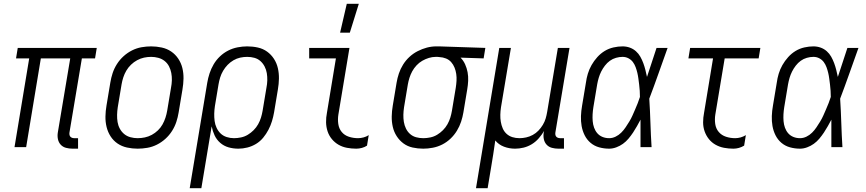

<svg xmlns="http://www.w3.org/2000/svg" viewBox="-20 -771 4540 1006"><path d="M389 8H360Q342 8 325.5 3.5Q309 -1 298 -13Q287 -25 283.5 -42Q280 -59 283 -77L348 -465H194L117 0H56L133 -465H64L73 -520H487L478 -465H409L344 -77Q343 -71 344 -65Q345 -59 348.5 -55Q352 -51 357.5 -49Q363 -47 369 -47H389Z M701 8Q673 8 645.5 2Q618 -4 596 -19Q574 -34 559.5 -56.5Q545 -79 538.5 -105.5Q532 -132 532.5 -160.5Q533 -189 538 -218L558 -338Q562 -363 570 -387.5Q578 -412 592.5 -435Q607 -458 627.5 -476.5Q648 -495 672 -507Q696 -519 721.5 -523.5Q747 -528 772 -528Q800 -528 827.5 -522Q855 -516 877 -501Q899 -486 914 -463.5Q929 -441 935.5 -414.5Q942 -388 941.5 -359.5Q941 -331 936 -302L916 -182Q912 -157 904 -132.5Q896 -108 881.5 -85Q867 -62 846.5 -43.5Q826 -25 802 -13Q778 -1 752 3.5Q726 8 701 8ZM701 -47Q720 -47 739 -51Q758 -55 775.5 -64.5Q793 -74 807.5 -88Q822 -102 831.5 -119Q841 -136 847 -154.5Q853 -173 856 -191L876 -311Q880 -331 880.5 -350.5Q881 -370 877.5 -388.5Q874 -407 865.5 -423.5Q857 -440 842.5 -451.5Q828 -463 809.5 -468Q791 -473 772 -473Q753 -473 734.5 -469Q716 -465 698.5 -455.5Q681 -446 666.5 -432Q652 -418 642 -401Q632 -384 626 -365.5Q620 -347 617 -329L597 -209Q594 -189 593.5 -169.5Q593 -150 596 -131.5Q599 -113 608 -96.5Q617 -80 631 -68.5Q645 -57 663.5 -52Q682 -47 701 -47Z M974 215 1066 -338Q1070 -362 1078 -386.5Q1086 -411 1099.5 -434Q1113 -457 1132.5 -475.5Q1152 -494 1175.5 -506Q1199 -518 1225 -523Q1251 -528 1275 -528Q1304 -528 1331 -522Q1358 -516 1379.5 -500.5Q1401 -485 1415.5 -462.5Q1430 -440 1436 -413.5Q1442 -387 1441.5 -359Q1441 -331 1436 -302L1416 -182Q1412 -159 1405 -136Q1398 -113 1386.5 -91Q1375 -69 1359 -49.5Q1343 -30 1321.5 -17Q1300 -4 1276 2Q1252 8 1229 8Q1202 8 1177.5 1Q1153 -6 1134 -22.5Q1115 -39 1104.5 -61.5Q1094 -84 1089 -109L1035 215ZM1206 -47Q1224 -47 1243 -51Q1262 -55 1278.5 -65Q1295 -75 1309 -89Q1323 -103 1332.5 -120Q1342 -137 1347.5 -155Q1353 -173 1356 -191L1376 -311Q1380 -331 1380.5 -350Q1381 -369 1378 -387.5Q1375 -406 1366.5 -422.5Q1358 -439 1344.5 -451Q1331 -463 1313 -468Q1295 -473 1275 -473Q1257 -473 1238.5 -469Q1220 -465 1203 -455Q1186 -445 1172.5 -431Q1159 -417 1149 -400Q1139 -383 1133.5 -365Q1128 -347 1125 -329L1106 -215Q1103 -195 1102.5 -175.5Q1102 -156 1104.5 -137Q1107 -118 1115 -101Q1123 -84 1136 -71.5Q1149 -59 1167.5 -53Q1186 -47 1206 -47Z M1847 8Q1822 8 1798 3.5Q1774 -1 1754 -12.5Q1734 -24 1719 -42Q1704 -60 1696.5 -82.5Q1689 -105 1688.5 -130Q1688 -155 1693 -180L1740 -465H1600V-520H1811L1753 -171Q1749 -146 1752.5 -121.5Q1756 -97 1770.5 -79.5Q1785 -62 1808 -54.5Q1831 -47 1856 -47Q1870 -47 1885 -51Q1900 -55 1912 -63L1903 -8Q1891 0 1876 4Q1861 8 1847 8ZM1762 -600 1797 -751H1860L1813 -600Z M2198 8Q2169 8 2142 2Q2115 -4 2094 -19.5Q2073 -35 2058.5 -57.5Q2044 -80 2038 -106.5Q2032 -133 2032.5 -161Q2033 -189 2038 -218L2058 -338Q2062 -362 2070 -386Q2078 -410 2092 -432.5Q2106 -455 2125.5 -473Q2145 -491 2168.5 -503Q2192 -515 2216.5 -521.5Q2241 -528 2266 -528H2281L2523 -520L2514 -465L2393 -469Q2408 -454 2417 -434Q2426 -414 2430 -392.5Q2434 -371 2433 -348Q2432 -325 2428 -302L2408 -182Q2404 -158 2396 -133.5Q2388 -109 2374 -86Q2360 -63 2340.5 -44.5Q2321 -26 2297.5 -14Q2274 -2 2248 3Q2222 8 2198 8ZM2198 -47Q2216 -47 2235 -51Q2254 -55 2270.5 -65Q2287 -75 2301 -89Q2315 -103 2324.5 -120Q2334 -137 2339.5 -155Q2345 -173 2348 -191L2368 -311Q2371 -330 2372 -348Q2373 -366 2370.5 -383.5Q2368 -401 2361.5 -417Q2355 -433 2344 -445.5Q2333 -458 2317 -464.5Q2301 -471 2282 -472L2272 -473H2263Q2245 -473 2227 -467.5Q2209 -462 2192.5 -452.5Q2176 -443 2162.5 -428.5Q2149 -414 2140 -397.5Q2131 -381 2125.5 -363.5Q2120 -346 2117 -329L2097 -209Q2094 -189 2093.5 -170Q2093 -151 2096 -132.5Q2099 -114 2107 -97.5Q2115 -81 2128.5 -69Q2142 -57 2160 -52Q2178 -47 2198 -47Z M2474 215 2596 -520H2657L2605 -209Q2602 -189 2601.5 -170Q2601 -151 2604 -133Q2607 -115 2614 -98.5Q2621 -82 2634 -70Q2647 -58 2664.5 -52.5Q2682 -47 2702 -47Q2719 -47 2737 -51Q2755 -55 2771.5 -64Q2788 -73 2801 -86.5Q2814 -100 2824 -116.5Q2834 -133 2839 -150Q2844 -167 2847 -185L2903 -520H2964L2890 -77Q2889 -71 2890 -65Q2891 -59 2894.5 -55Q2898 -51 2903.5 -49Q2909 -47 2915 -47H2935V8H2906Q2888 8 2871.5 3.5Q2855 -1 2844 -13Q2833 -25 2829.5 -42Q2826 -59 2829 -77L2831 -85Q2819 -65 2803 -46.5Q2787 -28 2766.5 -15.5Q2746 -3 2723.5 2.5Q2701 8 2679 8Q2648 8 2620.5 -2.5Q2593 -13 2575 -35Q2570 1 2564.5 36.5Q2559 72 2553 107L2535 215Z M3172 8Q3145 8 3119.5 1Q3094 -6 3074.5 -22.5Q3055 -39 3043.5 -62Q3032 -85 3027.5 -110.5Q3023 -136 3024 -163Q3025 -190 3030 -218L3050 -338Q3053 -361 3060 -384.5Q3067 -408 3079.5 -430Q3092 -452 3109.5 -471.5Q3127 -491 3148.5 -504Q3170 -517 3194.5 -522.5Q3219 -528 3242 -528Q3262 -528 3280 -521.5Q3298 -515 3312 -502.5Q3326 -490 3335 -474Q3344 -458 3350.5 -440.5Q3357 -423 3361.5 -405Q3366 -387 3370 -368Q3382 -406 3395 -444Q3408 -482 3420 -520H3478Q3454 -453 3430.5 -386.5Q3407 -320 3382 -254Q3386 -191 3388 -127Q3390 -63 3394 0H3336Q3336 -36 3336 -72Q3336 -108 3336 -144Q3327 -127 3317.5 -110Q3308 -93 3297 -76.5Q3286 -60 3273 -44.5Q3260 -29 3244 -17.5Q3228 -6 3209 1Q3190 8 3172 8ZM3172 -47Q3189 -47 3205.5 -55Q3222 -63 3235 -76Q3248 -89 3258 -104Q3268 -119 3277.5 -134.5Q3287 -150 3294 -166Q3301 -182 3308 -198Q3315 -214 3321.5 -230.5Q3328 -247 3333 -263Q3333 -279 3332 -295Q3331 -311 3329 -327Q3327 -343 3325 -358.5Q3323 -374 3319.5 -389Q3316 -404 3310.5 -419Q3305 -434 3296 -446Q3287 -458 3273 -465.5Q3259 -473 3242 -473Q3225 -473 3207.5 -468Q3190 -463 3175.5 -452.5Q3161 -442 3149.5 -427Q3138 -412 3130 -396Q3122 -380 3117 -363Q3112 -346 3109 -329L3089 -209Q3086 -190 3085 -172Q3084 -154 3085.5 -136Q3087 -118 3093 -101.5Q3099 -85 3110 -72.5Q3121 -60 3137 -53.5Q3153 -47 3172 -47Z M3823 8Q3798 8 3774 3.5Q3750 -1 3729.5 -12.5Q3709 -24 3694.5 -42Q3680 -60 3672 -82.5Q3664 -105 3664 -130Q3664 -155 3669 -180L3716 -465H3587L3596 -520H3964L3955 -465H3777L3728 -171Q3724 -146 3727.5 -121.5Q3731 -97 3746 -79.5Q3761 -62 3784 -54.5Q3807 -47 3832 -47Q3846 -47 3860.5 -51Q3875 -55 3888 -63L3879 -8Q3866 0 3851.5 4Q3837 8 3823 8Z M4172 8Q4145 8 4119.5 1Q4094 -6 4074.5 -22.5Q4055 -39 4043.5 -62Q4032 -85 4027.5 -110.5Q4023 -136 4024 -163Q4025 -190 4030 -218L4050 -338Q4053 -361 4060 -384.5Q4067 -408 4079.5 -430Q4092 -452 4109.5 -471.5Q4127 -491 4148.5 -504Q4170 -517 4194.5 -522.5Q4219 -528 4242 -528Q4262 -528 4280 -521.5Q4298 -515 4312 -502.5Q4326 -490 4335 -474Q4344 -458 4350.5 -440.5Q4357 -423 4361.5 -405Q4366 -387 4370 -368Q4382 -406 4395 -444Q4408 -482 4420 -520H4478Q4454 -453 4430.5 -386.5Q4407 -320 4382 -254Q4386 -191 4388 -127Q4390 -63 4394 0H4336Q4336 -36 4336 -72Q4336 -108 4336 -144Q4327 -127 4317.5 -110Q4308 -93 4297 -76.5Q4286 -60 4273 -44.5Q4260 -29 4244 -17.5Q4228 -6 4209 1Q4190 8 4172 8ZM4172 -47Q4189 -47 4205.5 -55Q4222 -63 4235 -76Q4248 -89 4258 -104Q4268 -119 4277.5 -134.5Q4287 -150 4294 -166Q4301 -182 4308 -198Q4315 -214 4321.5 -230.5Q4328 -247 4333 -263Q4333 -279 4332 -295Q4331 -311 4329 -327Q4327 -343 4325 -358.5Q4323 -374 4319.5 -389Q4316 -404 4310.5 -419Q4305 -434 4296 -446Q4287 -458 4273 -465.5Q4259 -473 4242 -473Q4225 -473 4207.5 -468Q4190 -463 4175.5 -452.5Q4161 -442 4149.5 -427Q4138 -412 4130 -396Q4122 -380 4117 -363Q4112 -346 4109 -329L4089 -209Q4086 -190 4085 -172Q4084 -154 4085.5 -136Q4087 -118 4093 -101.5Q4099 -85 4110 -72.5Q4121 -60 4137 -53.5Q4153 -47 4172 -47Z"/></svg>

Font: Iosevka Light Oblique
Style: Regular
Weight: 300
Italic angle: -9°
Monospace: yes
Designer: Belleve Invis
Foundry: Belleve Invis
Version: Version 32.5.0; ttfautohint (v1.8.4)